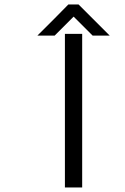

<svg xmlns="http://www.w3.org/2000/svg" viewBox="-20 -823 549 843"><path d="M340.8 -674.2V0H265V-674.2ZM325 -803.3 461.7 -666.7H386.7L303.3 -750L220 -666.7H144.2Q227.5 -749.2 280 -803.3Z"/></svg>

Font: 0xA000
Style: Regular
Weight: 400
Version: Version 0.1